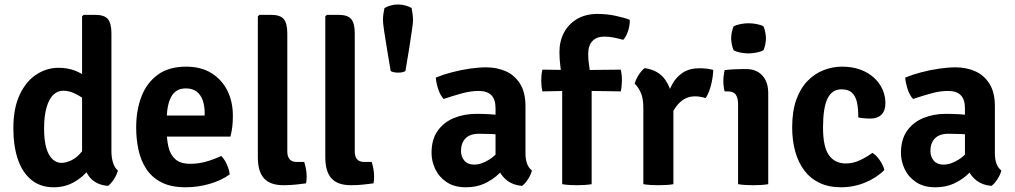

<svg xmlns="http://www.w3.org/2000/svg" viewBox="-20 -800 4407 834"><path d="M464 -142.5Q464 -116 470.8 -93.8Q477.5 -71.5 492 -59.5Q488 -42 475.2 -22Q462.5 -2 449 7.5Q391 2.5 363.8 -38Q336.5 -78.5 336.5 -134V-729L343 -735.5H393.5Q433 -735.5 448.5 -717.2Q464 -699 464 -655ZM38 -242.5Q38 -330 65.5 -388.5Q93 -447 137.8 -476.2Q182.5 -505.5 234 -505.5Q284 -505.5 324 -485Q364 -464.5 398.5 -442L380 -345Q351 -368 318.2 -387Q285.5 -406 255 -406Q229 -406 210.5 -387.2Q192 -368.5 181.8 -331.8Q171.5 -295 171.5 -241.5Q171.5 -189 181.5 -156Q191.5 -123 208.8 -107.8Q226 -92.5 246 -92.5Q266.5 -92.5 290.8 -104Q315 -115.5 337 -143.5Q359 -171.5 371.5 -220L400.5 -137.5Q393.5 -100 367.2 -65.5Q341 -31 301.5 -8.8Q262 13.5 213.5 13.5Q155 13.5 115.8 -19Q76.5 -51.5 57.2 -109.2Q38 -167 38 -242.5Z M654 -206.5V-298H869V-310.5Q869 -339 861 -363Q853 -387 835 -401.5Q817 -416 787 -416Q743.5 -416 723.8 -379.8Q704 -343.5 704 -275V-235.5Q704 -195 711.8 -161.5Q719.5 -128 741.8 -108.2Q764 -88.5 806.5 -88.5Q842.5 -88.5 876.2 -98.2Q910 -108 941 -122.5Q956 -107.5 965.8 -85Q975.5 -62.5 978 -42.5Q941.5 -16 890.2 -1.2Q839 13.5 786 13.5Q723 13.5 681.5 -7.8Q640 -29 615.8 -65.8Q591.5 -102.5 581.5 -149.2Q571.5 -196 571.5 -246Q571.5 -321 594.5 -380.8Q617.5 -440.5 665.5 -475.5Q713.5 -510.5 788 -510.5Q853.5 -510.5 898.8 -482.2Q944 -454 967.8 -406Q991.5 -358 991.5 -298Q991.5 -269 989 -249.2Q986.5 -229.5 981 -206.5Z M1301.5 -96.5Q1306 -82.5 1309 -66Q1312 -49.5 1312 -33Q1312 -26 1311.5 -18.2Q1311 -10.5 1309 -3.5Q1289 -0.5 1263 2Q1237 4.5 1212 4.5Q1153.5 4.5 1126.8 -25.2Q1100 -55 1100 -117V-729L1107 -735.5H1157.5Q1197 -735.5 1212.5 -717.2Q1228 -699 1228 -655V-142Q1228 -120 1238 -108.2Q1248 -96.5 1269.5 -96.5Z M1594.5 -96.5Q1599 -82.5 1602 -66Q1605 -49.5 1605 -33Q1605 -26 1604.5 -18.2Q1604 -10.5 1602 -3.5Q1582 -0.5 1556 2Q1530 4.5 1505 4.5Q1446.5 4.5 1419.8 -25.2Q1393 -55 1393 -117V-729L1400 -735.5H1450.5Q1490 -735.5 1505.5 -717.2Q1521 -699 1521 -655V-142Q1521 -120 1531 -108.2Q1541 -96.5 1562.5 -96.5Z M1643.5 -711Q1643.5 -725 1645.2 -738.5Q1647 -752 1650 -765Q1662 -772 1676.8 -776.2Q1691.5 -780.5 1709 -780.5Q1725.5 -780.5 1740.8 -776.2Q1756 -772 1768 -765Q1770.5 -752 1772.2 -738.5Q1774 -725 1774 -711Q1774 -701.5 1769.2 -667.5Q1764.5 -633.5 1757 -586.8Q1749.5 -540 1741 -491.5Q1730.5 -484.5 1709.5 -484.5Q1688.5 -484.5 1677 -491.5Q1669 -540.5 1661 -587.2Q1653 -634 1648.2 -667.8Q1643.5 -701.5 1643.5 -711Z M1854.5 -135.5Q1854.5 -194.5 1881.2 -232Q1908 -269.5 1952.2 -287.5Q1996.5 -305.5 2049.5 -305.5Q2074.5 -305.5 2109.2 -303.8Q2144 -302 2173 -295.5V-211Q2149 -216.5 2117.2 -217.8Q2085.5 -219 2061 -219Q2021.5 -219 2002 -198.8Q1982.5 -178.5 1982.5 -144.5Q1982.5 -119 1997.2 -102Q2012 -85 2039 -85Q2072 -85 2107.8 -108.5Q2143.5 -132 2168 -175L2187 -86Q2168 -64 2142.5 -40.8Q2117 -17.5 2082.8 -2Q2048.5 13.5 2004 13.5Q1953.5 13.5 1920.2 -8.8Q1887 -31 1870.8 -65.2Q1854.5 -99.5 1854.5 -135.5ZM2290.5 -59.5Q2286.5 -42 2273.8 -22Q2261 -2 2247.5 7.5Q2209.5 4 2185.2 -14Q2161 -32 2148.5 -57.8Q2136 -83.5 2132.5 -110V-329.5Q2132.5 -368.5 2114 -386.8Q2095.5 -405 2059.5 -405Q2024.5 -405 1985.5 -394.2Q1946.5 -383.5 1907 -370Q1892.5 -386 1883.8 -412Q1875 -438 1873 -463Q1904.5 -476 1942.8 -486Q1981 -496 2020 -501.8Q2059 -507.5 2092 -507.5Q2138.5 -507.5 2177 -490.5Q2215.5 -473.5 2239 -436.2Q2262.5 -399 2262.5 -338.5V-134.5Q2262.5 -109.5 2268.8 -90.8Q2275 -72 2290.5 -59.5Z M2485.5 -495.5 2676.5 -497.5Q2681.5 -475.5 2681.5 -451Q2681.5 -439.5 2680.2 -427Q2679 -414.5 2676.5 -403L2484 -406L2336 -403Q2333.5 -414.5 2332.2 -427Q2331 -439.5 2331 -451Q2331 -462.5 2332.2 -474.5Q2333.5 -486.5 2336 -497.5ZM2422 -441.5Q2419 -475.5 2414.5 -508.8Q2410 -542 2410 -574Q2410 -621.5 2430 -658.8Q2450 -696 2487.2 -717.8Q2524.5 -739.5 2575 -739.5Q2615.5 -739.5 2653.2 -731.5Q2691 -723.5 2715.5 -714Q2716.5 -691.5 2708.5 -666.2Q2700.5 -641 2687 -627Q2670 -632 2648 -636.5Q2626 -641 2605 -641Q2572 -641 2553.5 -622Q2535 -603 2535 -565.5Q2535 -537 2540.5 -504Q2546 -471 2550 -440V0Q2535 2.5 2518.2 3.5Q2501.5 4.5 2485 4.5Q2469.5 4.5 2453.2 3.5Q2437 2.5 2422 0Z M3078 -496.5Q3078 -472 3070 -436.5Q3062 -401 3045.5 -374Q3034 -377.5 3022.5 -379.5Q3011 -381.5 2999.5 -381.5Q2975 -381.5 2956.8 -372Q2938.5 -362.5 2924.5 -346.2Q2910.5 -330 2899.5 -308.5Q2888.5 -287 2880 -263L2863.5 -284Q2865.5 -323 2873.8 -361.5Q2882 -400 2899 -432.2Q2916 -464.5 2945.2 -484Q2974.5 -503.5 3018 -503.5Q3036.5 -503.5 3050 -501.8Q3063.5 -500 3078 -496.5ZM2737 -436Q2741 -453.5 2753.8 -473.8Q2766.5 -494 2780 -504Q2840 -496 2869.8 -453.2Q2899.5 -410.5 2905 -343V0Q2892 2.5 2874.8 3.5Q2857.5 4.5 2840 4.5Q2823 4.5 2805.8 3.5Q2788.5 2.5 2774.5 0V-332.5Q2774.5 -375 2762 -400.5Q2749.5 -426 2737 -436Z M3317 0Q3303.5 2.5 3286.2 3.5Q3269 4.5 3252 4.5Q3235 4.5 3217.8 3.5Q3200.5 2.5 3186 0V-348Q3186 -374 3176.2 -388.5Q3166.5 -403 3141 -403H3127.5Q3122 -425 3122 -448Q3122 -459.5 3123.5 -471.5Q3125 -483.5 3127.5 -495.5Q3149 -498 3169.5 -499Q3190 -500 3204 -500H3221.5Q3266 -500 3291.5 -472Q3317 -444 3317 -395.5ZM3156 -633.5Q3156 -646 3158.8 -659.8Q3161.5 -673.5 3166.5 -685.5Q3177.5 -691.5 3195.8 -695.2Q3214 -699 3231.5 -699Q3249 -699 3268 -695.2Q3287 -691.5 3296.5 -685.5Q3301.5 -673.5 3304.2 -659.5Q3307 -645.5 3307 -633.5Q3307 -621.5 3304.2 -607.5Q3301.5 -593.5 3296.5 -582Q3287 -576 3268 -572Q3249 -568 3231.5 -568Q3214 -568 3195.2 -571.8Q3176.5 -575.5 3166.5 -582Q3161.5 -593.5 3158.8 -607.5Q3156 -621.5 3156 -633.5Z M3708 -290Q3708.5 -325.5 3703 -353Q3697.5 -380.5 3681.8 -396.2Q3666 -412 3635 -412Q3594 -412 3574.5 -371.8Q3555 -331.5 3555 -246.5Q3555 -161.5 3580.8 -125.8Q3606.5 -90 3654 -90Q3686 -90 3715.5 -104Q3745 -118 3769.5 -136Q3786 -126.5 3801.5 -104Q3817 -81.5 3821.5 -61.5Q3787.5 -27.5 3737.8 -7Q3688 13.5 3633.5 13.5Q3579.5 13.5 3539.5 -5.8Q3499.5 -25 3473.2 -60.2Q3447 -95.5 3434 -143Q3421 -190.5 3421 -246.5Q3421 -317.5 3439.2 -367.8Q3457.5 -418 3488.8 -449.5Q3520 -481 3558.8 -495.8Q3597.5 -510.5 3637.5 -510.5Q3681.5 -510.5 3716.5 -497.8Q3751.5 -485 3776 -462.8Q3800.5 -440.5 3813.2 -412Q3826 -383.5 3826 -352Q3826 -319 3808.8 -302Q3791.5 -285 3761 -285Q3730.5 -285 3708 -290Z M3893.5 -135.5Q3893.5 -194.5 3920.2 -232Q3947 -269.5 3991.2 -287.5Q4035.5 -305.5 4088.5 -305.5Q4113.5 -305.5 4148.2 -303.8Q4183 -302 4212 -295.5V-211Q4188 -216.5 4156.2 -217.8Q4124.5 -219 4100 -219Q4060.5 -219 4041 -198.8Q4021.5 -178.5 4021.5 -144.5Q4021.5 -119 4036.2 -102Q4051 -85 4078 -85Q4111 -85 4146.8 -108.5Q4182.5 -132 4207 -175L4226 -86Q4207 -64 4181.5 -40.8Q4156 -17.5 4121.8 -2Q4087.5 13.5 4043 13.5Q3992.5 13.5 3959.2 -8.8Q3926 -31 3909.8 -65.2Q3893.5 -99.5 3893.5 -135.5ZM4329.5 -59.5Q4325.5 -42 4312.8 -22Q4300 -2 4286.5 7.5Q4248.5 4 4224.2 -14Q4200 -32 4187.5 -57.8Q4175 -83.5 4171.5 -110V-329.5Q4171.5 -368.5 4153 -386.8Q4134.5 -405 4098.5 -405Q4063.5 -405 4024.5 -394.2Q3985.5 -383.5 3946 -370Q3931.5 -386 3922.8 -412Q3914 -438 3912 -463Q3943.5 -476 3981.8 -486Q4020 -496 4059 -501.8Q4098 -507.5 4131 -507.5Q4177.5 -507.5 4216 -490.5Q4254.5 -473.5 4278 -436.2Q4301.5 -399 4301.5 -338.5V-134.5Q4301.5 -109.5 4307.8 -90.8Q4314 -72 4329.5 -59.5Z"/></svg>

Font: Signika Light SemiBold
Style: Regular
Weight: 600
Version: Version 2.003;gftools[0.9.32]